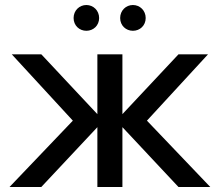

<svg xmlns="http://www.w3.org/2000/svg" viewBox="-20 -747 878 767"><path d="M145 0 369 -239V0H469V-239L693 0H820L567 -265L811 -530H693L469 -291V-530H369V-291L145 -530H27L271 -265L18 0ZM511 -624C539 -624 562 -645 562 -675C562 -705 539 -727 511 -727C483 -727 460 -705 460 -675C460 -645 483 -624 511 -624ZM325 -624C353 -624 376 -645 376 -675C376 -705 353 -727 325 -727C297 -727 274 -705 274 -675C274 -645 297 -624 325 -624Z"/></svg>

Font: Chess Sans Medium
Style: Regular
Weight: 500
Designer: Wolf Bōese
Foundry: Wolf Bōese
Version: Version 7.223;Glyphs 3.3 (3306)